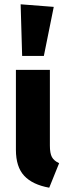

<svg xmlns="http://www.w3.org/2000/svg" viewBox="-20 -856 319 893"><path d="M255 -97 209 17Q131 3 92.5 -38.5Q54 -80 54 -159V-531H212V-179Q212 -143 221.5 -125.5Q231 -108 255 -97ZM230 -824 184 -596H83L76 -836Z"/></svg>

Font: Fira Sans BGR
Style: Bold
Weight: 700
Designer: bBox Type GmbH & Carrois Corporate GbR & Edenspiekermann AG
Foundry: bBox Type GmbH & Carrois Corporate GbR & Edenspiekermann AG
Version: Version 4.301